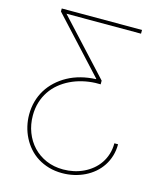

<svg xmlns="http://www.w3.org/2000/svg" viewBox="-135 -825 962 1139"><g transform="rotate(15 346.5 -255.5)"><path d="M76.7 -70.3Q76.7 -112.9 87.4 -151.3Q98 -189.6 118.3 -222.7Q138.5 -255.7 167.8 -282.8Q197.1 -310 234 -330.3Q307.9 -370.7 406.2 -375V-377.8L100.9 -708.8V-727.3H593.8V-704.5H136L440.3 -375V-352.3H407.7Q367.2 -350.5 328.7 -341.3Q290.1 -332 255.9 -315.3Q221.6 -298.7 192.8 -274.9Q164.1 -251.1 143.3 -220.3Q122.5 -189.6 111 -152Q99.4 -114.3 99.4 -70.3Q99.4 -14.9 117.9 33Q136.4 81 169.9 116.7Q203.5 152.3 250.5 172.8Q297.6 193.2 355.1 193.2Q388.5 193.2 420.1 186.3Q451.7 179.3 479.9 165.8Q508.2 152.3 532 132.6Q555.8 112.9 573 87.5Q590.2 62.1 599.8 31.2Q609.4 0.4 609.4 -35.5H632.1Q632.1 2.8 622 36.4Q611.9 70 593.4 98Q574.9 126.1 549.4 147.9Q523.8 169.7 492.9 184.8Q462 199.9 427 207.9Q392 215.9 355.1 215.9Q310.7 215.9 272.9 204.9Q235.1 193.9 204 174.4Q172.9 154.8 149.3 127.8Q125.7 100.9 109.6 69.1Q93.4 37.3 85 1.8Q76.7 -33.7 76.7 -70.3Z"/></g></svg>

Font: Inter P Thin
Style: Regular
Weight: 100
Designer: Rasmus Andersson
Foundry: rsms
Version: Version 3.018;git-588b23468